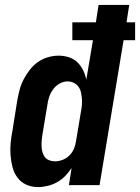

<svg xmlns="http://www.w3.org/2000/svg" viewBox="-20 -755 571 783"><path d="M135 8Q109 8 87 -2Q65 -12 51 -31Q37 -50 31 -73.5Q25 -97 23 -122Q21 -147 23.5 -172.5Q26 -198 31 -223L50 -343Q54 -365 59.5 -387Q65 -409 75.5 -429.5Q86 -450 100.5 -469Q115 -488 134 -501.5Q153 -515 175 -521.5Q197 -528 219 -528Q241 -528 261 -521.5Q281 -515 295.5 -501Q310 -487 319 -468.5Q328 -450 332 -430L359 -591H275V-664H371L382 -735H507L496 -664H531V-591H484L386 0H261L272 -70Q261 -53 246 -37.5Q231 -22 213 -12Q195 -2 174.5 3Q154 8 135 8ZM204 -97Q219 -97 235 -103Q251 -109 263 -121Q275 -133 281.5 -148.5Q288 -164 290 -179L310 -299Q313 -313 314 -326.5Q315 -340 314 -353Q313 -366 310 -379Q307 -392 299.5 -402Q292 -412 280.5 -417.5Q269 -423 255 -423Q239 -423 223 -414Q207 -405 196.5 -390.5Q186 -376 180.5 -359.5Q175 -343 173 -326L153 -206Q151 -194 150 -182Q149 -170 149.5 -158Q150 -146 153 -135Q156 -124 162.5 -115Q169 -106 180.5 -101.5Q192 -97 204 -97Z"/></svg>

Font: Iosevka SS18 Extrabold
Style: Italic
Weight: 800
Italic angle: -9°
Monospace: yes
Designer: Belleve Invis
Foundry: Belleve Invis
Version: Version 25.1.1; ttfautohint (v1.8.4)